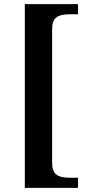

<svg xmlns="http://www.w3.org/2000/svg" viewBox="-20 -780 434 928"><path d="M100 128V-760H357V-711H314Q292 -711 273 -706Q254 -701 243 -686Q232 -671 232 -639V7Q232 38 243 53.5Q254 69 273 74Q292 79 314 79H357V128Z"/></svg>

Font: Noto Serif Hebrew SemiBold
Style: Regular
Weight: 600
Version: Version 2.003